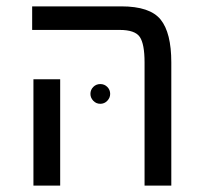

<svg xmlns="http://www.w3.org/2000/svg" viewBox="-20 -583 640 603"><path d="M434 0V-387Q434 -445 419 -467Q404 -489 356 -489H81V-563H361Q451 -563 484.5 -521.5Q518 -480 518 -387V0ZM85 0V-334H169V0ZM264 -288Q264 -301 273 -310Q282 -319 295 -319Q308 -319 317 -310Q326 -301 326 -288Q326 -276 317 -266.5Q308 -257 295 -257Q282 -257 273 -266.5Q264 -276 264 -288Z"/></svg>

Font: FiraGO Book
Style: Regular
Weight: 350
Designer: bBox Type
Foundry: bBox Type GmbH
Version: Version 1.001;PS 001.001;hotconv 1.0.88;makeotf.lib2.5.64775